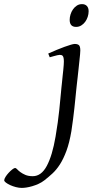

<svg xmlns="http://www.w3.org/2000/svg" viewBox="-208 -671 473 935"><path d="M223.6 -616.2Q223.6 -602.5 219.2 -589.1Q214.8 -575.7 206.8 -564.7Q198.7 -553.7 187.5 -546.9Q176.3 -540 162.6 -540Q131.3 -540 131.3 -574.2Q131.3 -587.4 135.5 -600.8Q139.6 -614.3 147.5 -625.5Q155.3 -636.7 166.3 -643.8Q177.2 -650.9 191.4 -650.9Q206.5 -650.9 215.1 -641.8Q223.6 -632.8 223.6 -616.2ZM183.1 -424.8Q183.1 -419.4 181.9 -406Q180.7 -392.6 178.7 -374.5Q176.8 -356.4 174.6 -335.7Q172.4 -314.9 170.2 -295.2Q168 -275.4 166 -258.3Q164.1 -241.2 163.1 -231Q161.1 -213.9 159.2 -192.1Q157.2 -170.4 154.3 -145Q151.4 -119.6 147.9 -91.1Q144.5 -62.5 139.6 -32.2Q129.9 24.9 115.5 63.7Q101.1 102.5 84 129.2Q66.9 155.8 47.6 173.6Q28.3 191.4 8.3 207Q-4.9 217.3 -20.5 224.4Q-36.1 231.4 -51.3 235.8Q-66.4 240.2 -79.6 242.2Q-92.8 244.1 -101.6 244.1Q-115.2 244.1 -130.4 240.2Q-145.5 236.3 -158.2 230.5Q-170.9 224.6 -179.2 218.3Q-187.5 211.9 -187.5 207Q-187.5 200.7 -181.2 190.4Q-174.8 180.2 -166 170.7Q-157.2 161.1 -148.2 154.1Q-139.2 147 -134.3 147Q-130.4 147 -124.5 153.3Q-118.7 159.7 -108.9 167Q-99.1 174.3 -84.5 180.7Q-69.8 187 -48.3 187Q-6.8 187 20 136.7Q46.9 86.4 62.5 -5.4Q68.8 -41.5 73.2 -74.2Q77.6 -106.9 80.6 -134.8Q83.5 -162.6 85.4 -184.3Q87.4 -206.1 88.9 -220.2Q89.4 -228 90.8 -241Q92.3 -253.9 93.8 -268.8Q95.2 -283.7 96.9 -299.6Q98.6 -315.4 100.1 -329.6Q101.6 -343.8 102.3 -354.7Q103 -365.7 103 -371.1Q103 -382.3 101.6 -388.9Q100.1 -395.5 97.4 -398.7Q94.7 -401.9 91.1 -402.8Q87.4 -403.8 83 -403.8Q78.6 -403.8 70.6 -401.9Q62.5 -399.9 54.4 -397.7Q46.4 -395.5 34.2 -392.1L26.9 -410.2Q47.4 -419.4 67.9 -428Q88.4 -436.5 106 -442.9Q123.5 -449.2 136.7 -453.1Q149.9 -457 155.8 -457Q169.4 -457 176.3 -451.2Q183.1 -445.3 183.1 -424.8Z"/></svg>

Font: Akkhara
Style: Italic
Weight: 400
Italic angle: -7°
Designer: J. Victor Gaultney
Version: Version 1.00 June 13, 2006, initial release